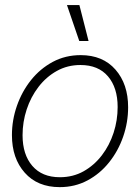

<svg xmlns="http://www.w3.org/2000/svg" viewBox="-20 -748 567 777"><path d="M221.7 9.3Q131.8 9.3 80.1 -49.1Q28.3 -107.4 28.3 -201.2Q28.3 -262.2 48.6 -320.1Q68.8 -377.9 105.7 -424.1Q142.6 -470.2 193.6 -497.6Q244.6 -524.9 306.6 -524.9Q396 -524.9 447.3 -466.3Q498.5 -407.7 498.5 -314Q498.5 -252.9 478.5 -195.1Q458.5 -137.2 421.6 -91.1Q384.8 -44.9 334 -17.8Q283.2 9.3 221.7 9.3ZM222.2 -30.8Q275.4 -30.8 318.4 -54.9Q361.3 -79.1 392.3 -119.6Q423.3 -160.2 439.7 -210.7Q456.1 -261.2 456.1 -314.9Q456.1 -393.1 417 -439Q377.9 -484.9 305.7 -484.9Q252.9 -484.9 210 -460.9Q167 -437 135.7 -396.2Q104.5 -355.5 87.9 -304.9Q71.3 -254.4 71.3 -200.7Q71.3 -122.6 110.8 -76.7Q150.4 -30.8 222.2 -30.8ZM300.8 -582 251 -727.5H301.3L338.4 -582Z"/></svg>

Font: Inter Display ExtraLight
Style: Italic
Weight: 200
Italic angle: -9.39999°
Designer: Rasmus Andersson
Foundry: rsms
Version: Version 4.000;git-a52131595